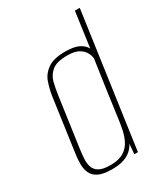

<svg xmlns="http://www.w3.org/2000/svg" viewBox="-163 -703 681 785"><g transform="rotate(-30 177.5 -311.0)"><path d="M130 8Q89 8 67 -3Q45 -14 36.5 -33Q28 -52 28 -76Q28 -100 32 -125L67 -375Q72 -407 82.5 -436.5Q93 -466 121 -485.5Q149 -505 204 -505Q245 -505 267.5 -493.5Q290 -482 299 -464L322 -630H345L256 0H239L243 -47Q235 -32 221.5 -19.5Q208 -7 186 0.5Q164 8 130 8ZM133 -10Q172 -10 195 -24Q218 -38 229.5 -60.5Q241 -83 246.5 -109.5Q252 -136 255 -160Q264 -226 273 -291Q282 -356 292 -422Q291 -435 283 -450Q275 -465 256.5 -476Q238 -487 203 -487Q153 -487 130.5 -468.5Q108 -450 101 -422Q94 -394 90 -365L57 -131Q54 -109 52.5 -87.5Q51 -66 56.5 -48.5Q62 -31 79.5 -20.5Q97 -10 133 -10Z"/></g></svg>

Font: Alumni Sans Thin Thin
Style: Italic
Weight: 250
Italic angle: -8°
Version: Version 1.016